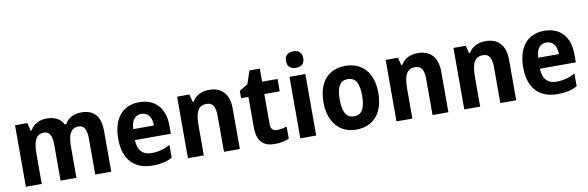

<svg xmlns="http://www.w3.org/2000/svg" viewBox="-52 -1265 5139 1679"><g transform="rotate(-10 2517.5 -426.0)"><path d="M660 -607C601 -607 544 -584 515 -529H501C476 -581 426 -607 353 -607C295 -607 236 -584 207 -527H198L181 -597H72V-51H213V-310C213 -427 235 -490 309 -490C358 -490 380 -450 380 -372V-51H521V-326C521 -434 547 -490 617 -490C666 -490 688 -448 688 -371V-51H830V-409C830 -546 773 -607 660 -607Z M1176 -607C1031 -607 940 -509 940 -320C940 -138 1036 -41 1196 -41C1269 -41 1322 -53 1372 -80V-193C1316 -163 1266 -150 1204 -150C1128 -150 1084 -198 1082 -287H1401V-360C1401 -515 1316 -607 1176 -607ZM1176 -503C1238 -503 1267 -454 1268 -384H1084C1088 -468 1125 -503 1176 -503Z M1797 -607C1735 -607 1677 -584 1646 -528H1638L1620 -597H1511V-51H1652V-311C1652 -432 1676 -490 1754 -490C1809 -490 1831 -450 1831 -372V-51H1972V-409C1972 -544 1904 -607 1797 -607Z M2323 -158C2287 -158 2266 -177 2266 -217V-487H2403V-597H2266V-713H2174L2135 -597L2060 -552V-487H2125V-219C2125 -87 2185 -41 2282 -41C2331 -41 2378 -51 2409 -66V-174C2379 -164 2352 -158 2323 -158Z M2580 -811C2534 -811 2503 -791 2503 -738C2503 -686 2534 -665 2580 -665C2625 -665 2656 -686 2656 -738C2656 -791 2625 -811 2580 -811ZM2650 -597H2509V-51H2650Z M3250 -325C3250 -507 3151 -607 3008 -607C2850 -607 2763 -501 2763 -325C2763 -153 2856 -41 3005 -41C3165 -41 3250 -154 3250 -325ZM2907 -325C2907 -436 2936 -489 3006 -489C3077 -489 3106 -436 3106 -325C3106 -214 3077 -159 3007 -159C2937 -159 2907 -214 2907 -325Z M3649 -607C3587 -607 3529 -584 3498 -528H3490L3472 -597H3363V-51H3504V-311C3504 -432 3528 -490 3606 -490C3661 -490 3683 -450 3683 -372V-51H3824V-409C3824 -544 3756 -607 3649 -607Z M4251 -607C4189 -607 4131 -584 4100 -528H4092L4074 -597H3965V-51H4106V-311C4106 -432 4130 -490 4208 -490C4263 -490 4285 -450 4285 -372V-51H4426V-409C4426 -544 4358 -607 4251 -607Z M4772 -607C4627 -607 4536 -509 4536 -320C4536 -138 4632 -41 4792 -41C4865 -41 4918 -53 4968 -80V-193C4912 -163 4862 -150 4800 -150C4724 -150 4680 -198 4678 -287H4997V-360C4997 -515 4912 -607 4772 -607ZM4772 -503C4834 -503 4863 -454 4864 -384H4680C4684 -468 4721 -503 4772 -503Z"/></g></svg>

Font: Noto Sans Tamil UI SemiCondensed
Style: Bold
Weight: 700
Width: 4
Designer: Jelle Bosma - Monotype Design Team
Foundry: Monotype Imaging Inc.
Version: Version 2.004